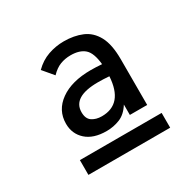

<svg xmlns="http://www.w3.org/2000/svg" viewBox="-114 -750 728 720"><g transform="rotate(-30 250.0 -390.0)"><path d="M216 -258Q159 -258 128 -286Q97 -314 97 -358Q97 -416 146 -451Q195 -486 278 -486Q288 -486 300 -485.5Q312 -485 326 -484Q321 -535 300 -553.5Q279 -572 240 -572Q216 -572 195 -564Q174 -556 154 -535L116 -580Q143 -607 176 -618.5Q209 -630 244 -630Q288 -630 322.5 -615.5Q357 -601 376.5 -565Q396 -529 396 -465V-267H321V-312Q301 -280 273.5 -269Q246 -258 216 -258ZM169 -366Q169 -338 186 -326.5Q203 -315 228 -315Q320 -315 327 -431Q301 -433 279 -433Q169 -433 169 -366ZM74 -214H428V-150H74Z"/></g></svg>

Font: Inconsolata Medium
Style: Regular
Weight: 500
Monospace: yes
Designer: Raph Levien, Cyreal, Brenton Simpson
Foundry: Raph Levien, Cyreal, Google
Version: Version 3.001; ttfautohint (v1.8.2.53-6de2)